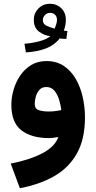

<svg xmlns="http://www.w3.org/2000/svg" viewBox="-20 -729 509 1015"><path d="M330.6 -522.9Q321.3 -523.4 314 -523.9Q306.6 -524.4 295.4 -525.9Q269 -491.2 223.9 -473.4Q178.7 -455.6 116.7 -452.1L109.4 -497.6Q154.8 -501.5 191.2 -511.7Q227.5 -522 246.1 -537.6Q213.4 -541.5 186 -562Q158.7 -582.5 158.7 -625Q158.7 -659.2 183.1 -684.1Q207.5 -709 243.7 -709Q279.8 -709 304 -685.5Q328.1 -662.1 328.1 -624.5Q328.1 -596.7 317.4 -566.9Q326.2 -565.4 336.4 -564.9ZM269 -577.6Q273.9 -588.9 277.6 -601.3Q281.2 -613.8 281.2 -624Q281.2 -641.1 271 -651.1Q260.7 -661.1 245.6 -661.1Q228 -661.1 217.3 -649.2Q206.5 -637.2 206.5 -623Q206.5 -602.1 225.8 -593Q245.1 -584 269 -577.6ZM429.2 -108.4Q429.2 5.9 387 81.5Q344.7 157.2 267.6 201.7Q190.4 246.1 85 266.1L36.6 135.7Q136.2 116.7 203.4 81.5Q270.5 46.4 288.6 -4.9Q276.4 -2.4 263.2 -0.7Q250 1 239.3 1Q146.5 1 93.3 -40Q40 -81.1 40 -174.8Q40 -213.9 51.8 -254.6Q63.5 -295.4 86.9 -329.8Q110.4 -364.3 145 -385.3Q179.7 -406.2 225.6 -406.2Q278.3 -406.2 316.7 -380.9Q355 -355.5 379.9 -313Q404.8 -270.5 417 -217.3Q429.2 -164.1 429.2 -108.4ZM237.3 -139.6Q258.3 -139.6 275.6 -142.1Q293 -144.5 304.2 -147Q301.3 -171.9 293 -200.2Q284.7 -228.5 268.3 -248.8Q252 -269 224.6 -269Q201.2 -269 187.7 -253.4Q174.3 -237.8 168.9 -216.8Q163.6 -195.8 163.6 -180.2Q163.6 -153.8 184.8 -146.7Q206.1 -139.6 237.3 -139.6Z"/></svg>

Font: Vazirmatn FD ExtraBold
Style: Regular
Weight: 800
Designer: Saber Rastikerdar
Foundry: Saber Rastikerdar
Version: Version 33.003